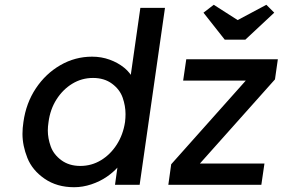

<svg xmlns="http://www.w3.org/2000/svg" viewBox="-20 -773 1182 803"><path d="M290 10Q218 10 166.5 -25.5Q115 -61 94.5 -112.5Q74 -164 74 -213Q74 -237 78 -263Q89 -342 130 -403.5Q171 -465 232.5 -500.5Q294 -536 365 -536Q404 -536 438.5 -523.5Q473 -511 499 -490Q516 -476 527 -460L567 -740H670L564 0H461L471 -72Q453 -52 427 -34Q398 -14 362 -2Q326 10 290 10ZM316 -79Q363 -79 402.5 -103Q442 -127 468.5 -168.5Q495 -210 503 -263Q505 -280 505 -296Q505 -330 493 -364.5Q481 -399 448.5 -423Q416 -447 369 -447Q322 -447 282.5 -423Q243 -399 216.5 -357.5Q190 -316 183 -263Q180 -244 180 -227Q180 -195 192 -161Q204 -127 236.5 -103Q269 -79 316 -79ZM684 0 696 -86 1008 -436H746L759 -525H1142L1130 -441L816 -89H1086L1073 0ZM920 -607 831 -720 874 -753 974 -689 1094 -753 1127 -720 1006 -607Z"/></svg>

Font: Lexend
Style: Italic
Weight: 400
Italic angle: -8.13011°
Designer: Bonnie Shaver-Troup, Thomas Jockin
Foundry: Lexend
Version: Version 1.007